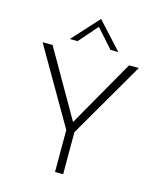

<svg xmlns="http://www.w3.org/2000/svg" viewBox="-133 -1022 928 1116"><g transform="rotate(15 330.5 -464.0)"><path d="M306 -253 41 -710H101L332 -308L561 -710H620L355 -253V0H306ZM434 -769 334 -881 236 -769H189L334 -928H335L481 -769Z"/></g></svg>

Font: Synthetic Light
Style: Regular
Weight: 300
Designer: Santiago Orozco
Foundry: Typemade
Version: Version 2.000; ttfautohint (v1.8.4.7-5d5b)